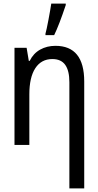

<svg xmlns="http://www.w3.org/2000/svg" viewBox="-20 -800 540 1060"><path d="M445 -350V0V240H363V-121V-346Q363 -410 340 -442Q317 -474 269 -474Q208 -474 175 -423.5Q142 -373 142 -279V0H60V-536H127L139 -464H144Q164 -505 201.5 -526Q239 -547 286 -547Q445 -547 445 -350ZM231 -614Q237 -635 247.5 -690.5Q258 -746 263 -780H343V-772Q306 -661 279 -606H231Z"/></svg>

Font: Noto Sans Mono UI Cond
Style: Regular
Weight: 400
Width: 3
Monospace: yes
Designer: Monotype Design team
Foundry: Monotype Imaging Inc.
Version: Version 1.000